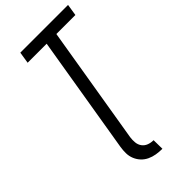

<svg xmlns="http://www.w3.org/2000/svg" viewBox="-293 -802 1092 1092"><g transform="rotate(-45 253.5 -256.0)"><path d="M308 223Q283 223 259 219Q235 215 214 205Q193 195 177.5 178.5Q162 162 153 140.5Q144 119 143.5 95Q143 71 147 46L265 -665H112L123 -735H507L496 -665H343L225 46Q222 67 224 87.5Q226 108 237.5 123.5Q249 139 267.5 146Q286 153 307 153Z"/></g></svg>

Font: Iosevka Term Curly Oblique
Style: Regular
Weight: 400
Italic angle: -9°
Designer: Belleve Invis
Foundry: Belleve Invis
Version: Version 32.3.0